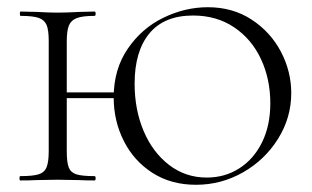

<svg xmlns="http://www.w3.org/2000/svg" viewBox="-20 -500 865 532"><path d="M137 -244H301V-228H137ZM37 -456Q35 -456 35 -462Q35 -468 37 -468L81 -467Q117 -465 139 -465Q164 -465 200 -467L242 -468Q245 -468 245 -462Q245 -456 242 -456Q209 -456 193 -450Q177 -444 171 -429.5Q165 -415 165 -385V-81Q165 -50 170.5 -36Q176 -22 191.5 -17Q207 -12 242 -12Q245 -12 245 -6Q245 0 242 0Q215 0 200 -1L139 -2L80 -1Q64 0 36 0Q34 0 34 -6Q34 -12 36 -12Q71 -12 87 -17Q103 -22 109 -36.5Q115 -51 115 -81V-387Q115 -417 109 -431Q103 -445 87 -450.5Q71 -456 37 -456ZM295 -230Q295 -308 334 -365Q373 -422 433 -451Q493 -480 556 -480Q625 -480 677.5 -445.5Q730 -411 758.5 -356.5Q787 -302 787 -242Q787 -174 750.5 -115.5Q714 -57 653.5 -22.5Q593 12 523 12Q454 12 402.5 -21Q351 -54 323 -109.5Q295 -165 295 -230ZM729 -214Q729 -281 703 -336.5Q677 -392 628.5 -424.5Q580 -457 515 -457Q435 -457 394 -407.5Q353 -358 353 -268Q353 -196 378 -137Q403 -78 448.5 -43Q494 -8 553 -8Q603 -8 643 -33.5Q683 -59 706 -105.5Q729 -152 729 -214Z"/></svg>

Font: Cormorant SC Light
Style: Regular
Weight: 300
Designer: Christian Thalmann (Catharsis Fonts)
Foundry: Catharsis Fonts
Version: Version 4.000